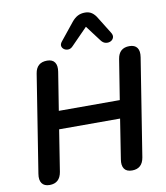

<svg xmlns="http://www.w3.org/2000/svg" viewBox="-101 -1035 974 1126"><g transform="rotate(-10 386.5 -472.0)"><path d="M103 8Q71 8 57 -12Q43 -32 49 -68L141 -649Q151 -713 214 -713Q246 -713 259.5 -693Q273 -673 267 -637L231 -411H594L632 -649Q642 -713 704 -713Q736 -713 750 -693.5Q764 -674 758 -637L666 -57Q655 8 594 8Q561 8 547.5 -12Q534 -32 540 -68L577 -304H214L175 -57Q164 8 103 8ZM473 -869 376 -770Q364 -757 349.5 -756Q335 -755 324 -762.5Q313 -770 310.5 -782Q308 -794 319 -808L402 -911Q419 -932 438 -942Q457 -952 482 -952Q506 -952 523 -940Q540 -928 553 -905L612 -810Q623 -793 618.5 -779.5Q614 -766 601 -759.5Q588 -753 572 -756Q556 -759 544 -775Z"/></g></svg>

Font: Nunito Variable Extra Light
Style: Italic
Weight: 200
Italic angle: -9°
Designer: Vernon Adams
Foundry: Vernon Adams
Version: Version 3.602